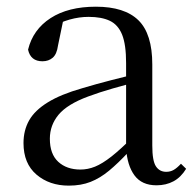

<svg xmlns="http://www.w3.org/2000/svg" viewBox="-20 -551 597 585"><path d="M189.7 14.6Q130.5 14.6 91.1 -19.1Q51.6 -52.8 51.6 -115.1Q51.6 -153.9 68.8 -184.3Q85.9 -214.6 125.4 -239Q164.9 -263.5 230.9 -282.3Q272.8 -294.9 318.8 -306.7Q364.8 -318.5 404.8 -327.7V-303.3Q364.8 -293.3 323.7 -281.5Q282.6 -269.7 248.6 -257Q185.3 -233.6 158.6 -201.7Q131.9 -169.7 131.9 -128.2Q131.9 -81.6 157.5 -58Q183.2 -34.4 225.1 -34.4Q247.6 -34.4 269.6 -43.3Q291.6 -52.2 319.7 -74.2Q347.7 -96.3 385.8 -134.4L394.5 -87.1H370.9Q339.7 -53.7 312.5 -31.1Q285.2 -8.4 256.1 3.1Q227 14.6 189.7 14.6ZM456.8 13.6Q412.1 13.6 389.8 -16.6Q367.5 -46.7 364.2 -99.7V-103.3V-359Q364.2 -415 352.1 -445.3Q339.9 -475.6 314.7 -487.6Q289.6 -499.6 250 -499.6Q221.3 -499.6 192.1 -491.4Q162.9 -483.2 129.7 -464.7L173.2 -491.9L156.8 -412.7Q153.2 -386 140.7 -375.2Q128.1 -364.3 109.4 -364.3Q73.2 -364.3 65.5 -399.7Q80.4 -461 134.1 -495.8Q187.8 -530.6 272.2 -530.6Q359.5 -530.6 401.8 -489.2Q444 -447.8 444 -354.6V-107.7Q444 -60.8 455.1 -44.2Q466.1 -27.5 486.4 -27.5Q499 -27.5 509 -33.2Q519 -38.8 531.4 -52.1L547.1 -36.7Q531.2 -10.7 508.6 1.4Q486 13.6 456.8 13.6Z"/></svg>

Font: Noto Serif HK
Style: Regular
Weight: 200
Designer: Ryoko NISHIZUKA 西塚涼子 (kana & ideographs); Frank Grießhammer (Latin, Greek & Cyrillic); Wenlong ZHANG 张文龙 (bopomofo); San
Foundry: Adobe
Version: Version 2.001;hotconv 1.1.0;makeotfexe 2.6.0